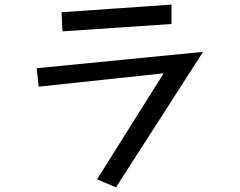

<svg xmlns="http://www.w3.org/2000/svg" viewBox="-20 -755 1040 833"><path d="M247 -702 724 -735V-651L251 -619ZM690 -437 148 -379 139 -459 861 -530 483 58 401 23Z"/></svg>

Font: Stick
Style: Regular
Weight: 400
Designer: Fontworks Inc.
Foundry: Fontworks Inc.
Version: Version 1.100